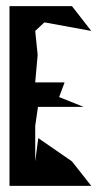

<svg xmlns="http://www.w3.org/2000/svg" viewBox="-20 -795 346 627"><path d="M11 -188H278L215 -268L105 -344L95 -268V-384L104 -446H253L173 -478L191 -526H95L103 -616L95 -694L125 -722L278 -694L215 -775H11Z"/></svg>

Font: bitstorm
Style: maxcn
Weight: 400
Version: Version 0.2